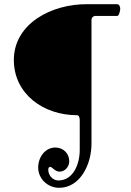

<svg xmlns="http://www.w3.org/2000/svg" viewBox="-20 -626 626 915"><path d="M210 183C210 176 213 169 219 169C228 169 243 192 263 192C290 192 310 169 310 142C310 105 281 77 244 77C195 77 162 123 162 172C162 227 208 269 262 269C361 269 416 159 416 59V-532C416 -541 424 -550 434 -550H539C547 -550 553 -575 553 -584C553 -593 549 -606 538 -606H398C225 -608 46 -513 46 -340C46 -179 186 -77 347 -77C358 -77 360 -62 360 -52V88C360 158 328 234 258 234C231 234 210 209 210 183Z"/></svg>

Font: EB Garamond SC 08
Style: Regular
Weight: 400
Version: Version 0.016